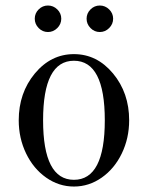

<svg xmlns="http://www.w3.org/2000/svg" viewBox="-20 -664 536 696"><path d="M359.9 -228Q359.9 -443.8 248 -443.8Q136.2 -443.8 136.2 -228Q136.2 -12.2 248 -12.2Q359.9 -12.2 359.9 -228ZM448.2 -228Q448.2 -163.1 421.6 -107.9Q395 -52.7 348.9 -20.3Q302.7 12.2 248 12.2Q193.4 12.2 147.2 -20.3Q101.1 -52.7 74.5 -107.9Q47.9 -163.1 47.9 -228Q47.9 -327.1 106.2 -397.5Q164.6 -467.8 248 -467.8Q331.5 -467.8 389.9 -397.5Q448.2 -327.1 448.2 -228ZM308.1 -629.9Q322.3 -644 341.8 -644Q361.3 -644 375.7 -629.9Q390.1 -615.7 390.1 -596.2Q390.1 -576.7 375.7 -562.3Q361.3 -547.9 341.8 -547.9Q322.3 -547.9 308.1 -562.3Q293.9 -576.7 293.9 -596.2Q293.9 -615.7 308.1 -629.9ZM120.1 -629.9Q134.3 -644 153.8 -644Q173.3 -644 187.7 -629.9Q202.1 -615.7 202.1 -596.2Q202.1 -576.7 187.7 -562.3Q173.3 -547.9 153.8 -547.9Q134.3 -547.9 120.1 -562.3Q106 -576.7 106 -596.2Q106 -615.7 120.1 -629.9Z"/></svg>

Font: Flanker Steampunk
Style: Regular
Weight: 400
Designer: Alexey Kryukov, Leonardo Di Lena
Foundry: Alexey Kryukov, Leonardo Di Lena
Version: 1.210